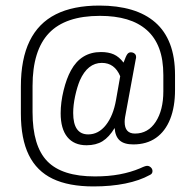

<svg xmlns="http://www.w3.org/2000/svg" viewBox="-20 -625 703 690"><path d="M424 -400Q408 -421 389 -429.5Q370 -438 343 -438Q271 -438 235 -372Q219 -343 208.5 -300Q198 -257 198 -218Q198 -162 222 -132.5Q246 -103 291 -103Q325 -103 348.5 -117.5Q372 -132 392 -165Q394 -135 410 -120.5Q426 -106 459 -106Q507 -106 540.5 -129.5Q574 -153 591.5 -197Q609 -241 609 -302V-355Q609 -420 591 -467Q573 -514 538 -544.5Q503 -575 452.5 -590Q402 -605 337 -605Q243 -605 180.5 -573.5Q118 -542 86.5 -477.5Q55 -413 55 -314V-217Q55 -126 83.5 -68Q112 -10 169.5 17.5Q227 45 316 45Q379 45 430.5 34.5Q482 24 518 4Q528 0 528 -10Q528 -18 522 -23.5Q516 -29 509 -29Q506 -29 501 -27.5Q496 -26 483 -20Q450 -6 410 1.5Q370 9 321 9Q203 9 150 -45.5Q97 -100 97 -222V-316Q97 -444 156 -506Q215 -568 339 -568Q394 -568 436 -555.5Q478 -543 507.5 -517Q537 -491 552 -451Q567 -411 567 -355V-297Q567 -229 539.5 -187Q512 -145 465 -145Q428 -145 428 -187Q428 -195 429.5 -204Q431 -213 435 -234L468 -413Q469 -415 469 -417Q469 -419 469 -421Q469 -428 463.5 -432.5Q458 -437 450 -437Q443 -437 438 -431Q433 -425 424 -400ZM412 -351 397 -266Q387 -209 360.5 -175.5Q334 -142 297 -142Q243 -142 243 -219Q243 -247 250 -279.5Q257 -312 267 -336Q295 -399 346 -399Q392 -399 412 -351Z"/></svg>

Font: Beiruti Light
Style: Regular
Weight: 300
Designer: Arlette Boutros
Foundry: Boutros
Version: Version 1.41